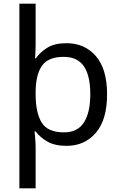

<svg xmlns="http://www.w3.org/2000/svg" viewBox="-20 -780 655 1040"><path d="M560 -269Q560 -132 499.5 -61Q439 10 340 10Q277 10 237 -13Q197 -36 173 -68H167Q168 -61 169.5 -45Q171 -29 172 -12Q173 5 173 16V240H85V-760H173V-536Q173 -522 172 -499.5Q171 -477 170 -464H174Q198 -498 237 -522Q276 -546 340 -546Q439 -546 499.5 -476Q560 -406 560 -269ZM469 -270Q469 -371 434 -421.5Q399 -472 325 -472Q243 -472 209 -426Q175 -380 173 -288V-269Q173 -170 205.5 -116.5Q238 -63 326 -63Q400 -63 434.5 -116.5Q469 -170 469 -270Z"/></svg>

Font: Noto Serif Ottoman Siyaq
Style: Regular
Weight: 400
Designer: Sérgio Martins
Version: Version 1.005; ttfautohint (v1.8.4.7-5d5b)